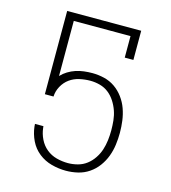

<svg xmlns="http://www.w3.org/2000/svg" viewBox="-110 -824 821 922"><g transform="rotate(15 300.0 -363.5)"><path d="M302 8Q266 8 230.5 -1.5Q195 -11 166.5 -33.5Q138 -56 122 -89Q106 -122 102 -158L101 -171H143L144 -162Q147 -134 160 -107.5Q173 -81 195 -63Q217 -45 245 -37.5Q273 -30 302 -30Q326 -30 350.5 -36.5Q375 -43 394.5 -58Q414 -73 428 -94Q442 -115 449.5 -138Q457 -161 460 -186Q463 -211 463 -235Q463 -260 460.5 -284.5Q458 -309 450 -332Q442 -355 428.5 -376Q415 -397 396 -412Q377 -427 353 -433.5Q329 -440 305 -440Q278 -440 251 -434Q224 -428 202.5 -412.5Q181 -397 167.5 -372.5Q154 -348 153 -321H110V-735H478V-590H435V-697H153V-423Q167 -438 185 -449Q203 -460 222.5 -466.5Q242 -473 263 -475.5Q284 -478 305 -478Q334 -478 363.5 -471Q393 -464 417.5 -447Q442 -430 460 -405.5Q478 -381 488 -353Q498 -325 502 -295Q506 -265 506 -235Q506 -205 502 -175Q498 -145 487.5 -117Q477 -89 459 -64.5Q441 -40 416 -23Q391 -6 361.5 1Q332 8 302 8Z"/></g></svg>

Font: Iosevka Slab XLtEx
Style: Regular
Weight: 200
Width: 7
Monospace: yes
Designer: Belleve Invis
Foundry: Belleve Invis
Version: Version 11.1.0; ttfautohint (v1.8.3)